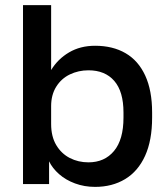

<svg xmlns="http://www.w3.org/2000/svg" viewBox="-20 -720 655 751"><path d="M172 -89V0H70V-700H180V-446Q206 -489 250 -515Q294 -541 352 -541Q421 -541 471 -512Q521 -483 548 -424.5Q575 -366 575 -280V-260Q575 -171 547.5 -110.5Q520 -50 469.5 -19.5Q419 11 352 11Q310 11 273.5 -2.5Q237 -16 211 -39Q185 -62 172 -89ZM463 -260V-280Q463 -362 427 -403.5Q391 -445 326 -445Q287 -445 253.5 -429Q220 -413 200 -381Q180 -349 180 -305V-235Q180 -186 200 -152.5Q220 -119 253 -102Q286 -85 326 -85Q389 -85 426 -129.5Q463 -174 463 -260Z"/></svg>

Font: .
Style: 
Weight: 500
Designer: A.Korolkova, Vitaly Kuzmin
Foundry: ParaType Ltd
Version: Version 1.000; Glyphs 3.2, build 3192.0